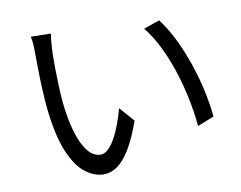

<svg xmlns="http://www.w3.org/2000/svg" viewBox="-77 -805 1154 918"><g transform="rotate(-10 500.0 -345.5)"><path d="M223.3 -697.8Q221.1 -685.9 219.3 -668.2Q217.5 -650.4 216.5 -632.2Q215.4 -614 214.8 -600.8Q214.2 -569.6 214.7 -530.2Q215.2 -490.8 216.8 -448.3Q218.4 -405.7 222 -364.4Q230.4 -281.1 249 -218.4Q267.5 -155.7 295.1 -121.1Q322.6 -86.5 358.3 -86.5Q377.2 -86.5 395.2 -103.7Q413.3 -121 429.4 -150.5Q445.6 -179.9 459.2 -216.3Q472.7 -252.7 482.4 -289.9L545.2 -218.5Q515.1 -134.2 484.5 -84.4Q453.8 -34.7 422.3 -12.9Q390.8 8.9 356.6 8.9Q309.8 8.9 266 -25.5Q222.2 -59.9 190 -137.5Q157.9 -215.1 143.9 -344.4Q139.5 -388.1 137 -438.8Q134.5 -489.5 133.7 -535.8Q132.9 -582.1 132.9 -610.7Q132.9 -628.2 131.8 -655.3Q130.7 -682.3 126.3 -699.8ZM744 -670.2Q770.6 -635.6 795.1 -590.4Q819.7 -545.2 840.3 -493.5Q861 -441.9 877.4 -387.1Q893.8 -332.4 904.6 -278Q915.4 -223.5 920.2 -172.6L839.7 -140.4Q833.5 -208.4 818.9 -278.7Q804.3 -348.9 782.1 -415.7Q760 -482.4 731 -541Q701.9 -599.7 666.5 -643.4Z"/></g></svg>

Font: Noto Sans HK Thin
Style: Regular
Weight: 100
Designer: Ryoko NISHIZUKA 西塚涼子 (kana, bopomofo & ideographs); Paul D. Hunt (Latin, Greek & Cyrillic); Sandoll Communications 산돌커뮤니
Foundry: Adobe
Version: Version 2.004-H2;hotconv 1.0.118;makeotfexe 2.5.65603